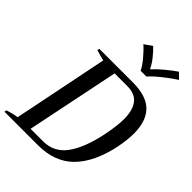

<svg xmlns="http://www.w3.org/2000/svg" viewBox="-269 -1078 1205 1205"><g transform="rotate(45 333.0 -476.0)"><path d="M314 -916 365 -952Q390 -929 416 -896Q442 -863 453 -837H458Q481 -863 520.5 -896Q560 -929 594 -952L631 -916Q594 -893 544.5 -853.5Q495 -814 471 -786H420Q407 -814 374 -853.5Q341 -893 314 -916ZM0 -15Q46 -30 80 -34L208 -666Q176 -673 136 -686L139 -700H437Q557 -700 613 -644Q669 -588 669 -478Q669 -423 655 -350Q619 -178 531.5 -89Q444 0 294 0H-3ZM300 -40Q398 -40 455.5 -120.5Q513 -201 543 -350Q561 -440 561 -496Q561 -575 529.5 -617Q498 -659 428 -659H316L189 -40Z"/></g></svg>

Font: Trirong Medium
Style: Italic
Weight: 500
Italic angle: -12°
Designer: Katatrad Team
Foundry: CadsonDemak
Version: Version 1.001